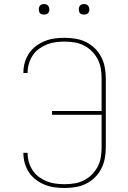

<svg xmlns="http://www.w3.org/2000/svg" viewBox="-20 -932 640 960"><path d="M303 8Q277 8 252 4.5Q227 1 203.5 -8.5Q180 -18 159.5 -33.5Q139 -49 125 -70Q111 -91 104 -115.5Q97 -140 97 -165Q97 -166 97 -166.5Q97 -167 97 -168H118Q118 -167 118 -166.5Q118 -166 118 -166Q118 -143 124.5 -121Q131 -99 143.5 -80Q156 -61 174.5 -47.5Q193 -34 214 -25.5Q235 -17 257.5 -14Q280 -11 303 -11Q328 -11 352.5 -15Q377 -19 399 -30Q421 -41 439 -59Q457 -77 468.5 -99Q480 -121 484 -145.5Q488 -170 488 -195V-358H240V-377H488V-540Q488 -565 484 -589.5Q480 -614 468.5 -636Q457 -658 439 -676Q421 -694 399 -705Q377 -716 352.5 -720Q328 -724 303 -724Q280 -724 257.5 -721Q235 -718 214 -709.5Q193 -701 174.5 -687.5Q156 -674 143.5 -655Q131 -636 124.5 -614Q118 -592 118 -569Q118 -569 118 -568.5Q118 -568 118 -567H97Q97 -568 97 -568.5Q97 -569 97 -570Q97 -595 104 -619.5Q111 -644 125 -665Q139 -686 159.5 -701.5Q180 -717 203.5 -726.5Q227 -736 252 -739.5Q277 -743 303 -743Q330 -743 357.5 -738.5Q385 -734 409.5 -722Q434 -710 454 -690.5Q474 -671 486.5 -646.5Q499 -622 504 -594.5Q509 -567 509 -540V-195Q509 -168 504 -140.5Q499 -113 486.5 -88.5Q474 -64 454 -44.5Q434 -25 409.5 -13Q385 -1 357.5 3.5Q330 8 303 8ZM400 -859Q395 -859 389.5 -860.5Q384 -862 380.5 -865.5Q377 -869 375.5 -874.5Q374 -880 374 -885Q374 -890 375.5 -895.5Q377 -901 380.5 -904.5Q384 -908 389.5 -910Q395 -912 400 -912Q405 -912 410.5 -910Q416 -908 419.5 -904.5Q423 -901 425 -895.5Q427 -890 427 -885Q427 -880 425 -874.5Q423 -869 419.5 -865.5Q416 -862 410.5 -860.5Q405 -859 400 -859ZM200 -859Q195 -859 189.5 -860.5Q184 -862 180.5 -865.5Q177 -869 175.5 -874.5Q174 -880 174 -885Q174 -890 175.5 -895.5Q177 -901 180.5 -904.5Q184 -908 189.5 -910Q195 -912 200 -912Q205 -912 210.5 -910Q216 -908 219.5 -904.5Q223 -901 225 -895.5Q227 -890 227 -885Q227 -880 225 -874.5Q223 -869 219.5 -865.5Q216 -862 210.5 -860.5Q205 -859 200 -859Z"/></svg>

Font: Iosevka Curly Thin Extended
Style: Regular
Weight: 100
Width: 7
Monospace: yes
Designer: Belleve Invis
Foundry: Belleve Invis
Version: Version 11.1.0; ttfautohint (v1.8.3)